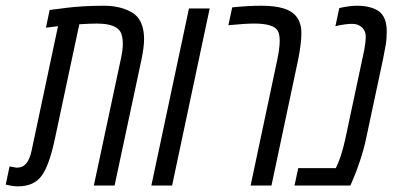

<svg xmlns="http://www.w3.org/2000/svg" viewBox="-77 -660 1417 683"><path d="M410.2 -601.6Q435.5 -573.7 435.5 -520Q435.5 -493.2 426.3 -448.2L330.6 0H256.8L352.5 -448.2Q359.9 -481.4 359.9 -503.4Q359.9 -525.4 354.7 -539.6Q349.6 -553.7 336.9 -561.5Q314.5 -576.2 267.1 -576.2Q245.1 -576.2 205.1 -573.7L119.6 -172.4Q99.1 -73.2 71.5 -35.2Q43.9 2.9 -12.7 2.9Q-31.2 2.9 -56.6 -3.4L-43 -67.9Q-21 -63.5 -18.1 -63.5Q3.9 -63.5 16.6 -78.9Q29.3 -94.2 35.6 -125L129.4 -566.9Q117.2 -565.4 86.4 -561.5L99.6 -624.5Q101.1 -624.5 122.6 -627.4Q144 -630.4 164.6 -632.8Q185.1 -635.3 219.5 -637.5Q253.9 -639.6 293.2 -639.6Q332.5 -639.6 363.5 -628.9Q394.5 -618.2 410.2 -601.6Z M535.2 0H461.4L595.2 -629.9H668.9Z M749 -633.8Q805.7 -639.6 852.8 -639.6Q899.9 -639.6 930.7 -630.4Q995.1 -611.3 995.1 -542.5Q995.1 -506.3 983.9 -449.2L888.7 0H814.5L909.7 -449.2Q918 -489.3 918 -514.6Q918 -540 910.2 -551.8Q894.5 -576.2 827.6 -576.2Q795.9 -576.2 735.4 -570.3Z M1129.9 -631.3Q1167 -639.6 1192.6 -639.6Q1218.3 -639.6 1237.5 -634.5Q1256.8 -629.4 1269 -621.1Q1298.8 -600.6 1298.8 -547.9Q1298.8 -522 1294.9 -499Q1291 -476.1 1285.6 -449.7L1225.1 -166Q1217.3 -128.9 1203.4 -87.4Q1189.5 -45.9 1179.2 -22.9L1169.4 0H970.7L983.9 -62H1117.7Q1137.7 -102.5 1151.4 -166L1218.8 -482.4Q1224.1 -511.7 1224.1 -530.5Q1224.1 -549.3 1210.9 -562.3Q1197.8 -575.2 1175 -575.2Q1152.3 -575.2 1116.2 -566.9Z"/></svg>

Font: Open Sans Hebrew Condensed
Style: Italic
Weight: 400
Width: 3
Italic angle: -12°
Foundry: Ascender Corporation, Yanek Iontef
Version: Version 2.001;PS 002.001;hotconv 1.0.70;makeotf.lib2.5.58329